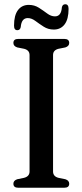

<svg xmlns="http://www.w3.org/2000/svg" viewBox="-20 -883 388 903"><path d="M229.5 -76.5Q229.5 -53 255.5 -46.5L287.5 -40Q305.5 -34 305.5 -19Q305.5 0 282 0H66Q43 0 43 -19Q43 -34 61 -40L92.5 -46.5Q119 -53 119 -76.5V-624Q119 -647 93.5 -653.5L61 -660Q43 -666 43 -681Q43 -700 66 -700H282Q305.5 -700 305.5 -681Q305.5 -666 287.5 -660L255 -653.5Q229.5 -647 229.5 -624ZM233 -744Q206.5 -744 185.5 -757.5Q164.5 -771 146.5 -784.5Q128.5 -798 110.5 -798Q81 -798 77.5 -755.5Q74.5 -741 61.5 -741Q46 -741 46 -762.5Q46 -811 64.5 -835.5Q83 -860 115.5 -860Q142 -860 163 -846.5Q184 -833 202 -819.5Q220 -806 238.5 -806Q268 -806 271 -848.5Q274 -863 287 -863Q302.5 -863 302.5 -841.5Q302.5 -793 284 -768.5Q265.5 -744 233 -744Z"/></svg>

Font: Fraunces 72pt Soft
Style: Regular
Weight: 400
Version: Version 1.000;[b76b70a41]